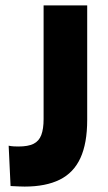

<svg xmlns="http://www.w3.org/2000/svg" viewBox="-20 -680 400 709"><path d="M19 7 12 -142Q21 -140 31 -139.5Q41 -139 48 -139Q84 -139 104 -149Q124 -159 132.5 -181.5Q141 -204 141 -240V-660H302V-237Q302 -151 277 -96.5Q252 -42 200.5 -16.5Q149 9 71 9Q63 9 51.5 8.5Q40 8 19 7Z"/></svg>

Font: Bricolage Grotesque SemiCondensed ExtraBold
Style: Regular
Weight: 800
Width: 4
Designer: Mathieu Triay
Foundry: Atelier Triay
Version: Version 1.001;gftools[0.9.33.dev8+g029e19f]